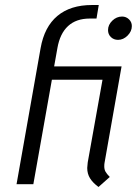

<svg xmlns="http://www.w3.org/2000/svg" viewBox="-20 -735 554 766"><path d="M328 -65Q328 -71 330 -87L389 -417H187L113 0H46L142 -543Q157 -628 209 -671.5Q261 -715 347 -715H374L365 -661H338Q284 -661 251.5 -631Q219 -601 209 -543L196 -470H465L397 -85Q396 -80 396 -71Q396 -59 401 -50Q406 -41 418 -29L373 11Q350 -6 339 -24Q328 -42 328 -65ZM411 -615Q411 -636 428 -652.5Q445 -669 467 -669Q483 -669 494.5 -658Q506 -647 506 -631Q506 -610 489 -593Q472 -576 451 -576Q434 -576 422.5 -587Q411 -598 411 -615Z"/></svg>

Font: KoHo
Style: Italic
Weight: 400
Italic angle: -10°
Designer: Cadson Demak & Katatrad Team
Foundry: Cadson Demak Co.,Ltd.
Version: Version 1.000